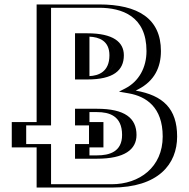

<svg xmlns="http://www.w3.org/2000/svg" viewBox="-20 -845 851 865"><path d="M170 -825H426C568 -825 680 -772 680 -615C680 -539 647 -474 577 -438C680 -420 753 -363 753 -230C753 -94 654 0 483 0H170V-181H58V-295H170ZM358 -502V-680H373C455 -680 498 -655 498 -596C498 -527 454 -502 373 -502ZM358 -145V-181H421V-295H358V-340H417C506 -340 555 -313 555 -237C555 -172 506 -145 417 -145ZM185 -810H426C564.7 -810 665 -761.1 665 -615C665 -543.5 634.7 -484.6 570.1 -451.3L530.4 -430.9L574.4 -423.2C672.5 -406.1 738 -355.4 738 -230C738 -103.2 648 -15 483 -15H185V-196H73V-280H185ZM343 -487V-695H373C457 -695 513 -666.8 513 -596C513 -516.3 456.8 -487 373 -487ZM343 -130V-196H406V-280H343V-355H417C508.7 -355 570 -323.9 570 -237C570 -159.9 507.8 -130 417 -130ZM185 -810V-280H73V-196H185V-15H483C648 -15 738 -103.2 738 -230C738 -355.4 672.5 -406.1 574.4 -423.2L530.4 -430.9L570.1 -451.3C634.7 -484.6 665 -543.5 665 -615C665 -761.1 564.7 -810 426 -810ZM343 -487H373C456.8 -487 513 -516.3 513 -596C513 -666.8 457 -695 373 -695H343ZM343 -130H417C507.8 -130 570 -159.9 570 -237C570 -323.9 508.7 -355 417 -355H343V-280H406V-196H343ZM170 -825V-295H58V-181H170V0H483C653.9 0 753 -94.1 753 -230C753 -362.9 679.9 -420 577 -438C646.9 -474 680 -539.1 680 -615C680 -771.9 567.9 -825 426 -825ZM358 -502H373C453.8 -502 498 -527.3 498 -596C498 -654.7 454.9 -680 373 -680H358ZM358 -145H417C505.9 -145 555 -172.2 555 -237C555 -312.7 505.8 -340 417 -340H358V-295H421V-181H358ZM210 -810H426C529.5 -810 640 -772.3 640 -615C640 -540.3 605.5 -478.1 544.7 -446.8L516 -432.1L560.1 -424.4C637.6 -410.9 713 -362.7 713 -230C713 -91.8 608.2 -15 483 -15H210V-196H98V-280H210ZM318 -487H373C490.5 -487 538 -527.2 538 -596C538 -655.7 489.8 -695 373 -695H318ZM318 -130H417C540.4 -130 595 -171 595 -237C595 -313 542.2 -355 417 -355H318V-280H381V-196H318ZM145 -825V-295H33V-181H145V0H483C693.5 0 778 -105.5 778 -230C778 -355.8 714.2 -415.2 591.4 -436.8L602.5 -442.5C676.2 -480.4 705 -542.2 705 -615C705 -760.7 602.8 -825 426 -825ZM383 -502.2V-679.8C425.6 -678 473 -661.9 473 -596C473 -520.7 423.1 -504 383 -502.2ZM383 -145V-181H446V-295H383V-340H417C471.5 -340 530 -323.8 530 -237C530 -161 472.7 -145 417 -145Z"/></svg>

Font: Hussar Outliner
Style: Regular
Weight: 700
Foundry: Cannot Into Space Fonts
Version: Version 0.92